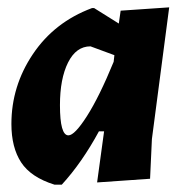

<svg xmlns="http://www.w3.org/2000/svg" viewBox="-20 -492 504 522"><path d="M128 10Q64 -10 37.5 -50.5Q11 -91 11 -155Q11 -258 69.5 -345Q128 -432 230 -470H236L303 -428L308 -463L440 -472L393 -114L388 -6L244 4L263 -135H249Q203 -50 148 10ZM143 -206Q143 -124 166 -124Q183 -124 216.5 -176.5Q250 -229 289 -324L291 -342L226 -366Q187 -366 165 -322Q143 -278 143 -206Z"/></svg>

Font: Alegreya Sans ExtraBold
Style: Italic
Weight: 800
Italic angle: -7°
Designer: Juan Pablo del Peral
Foundry: Huerta Tipografica
Version: Version 2.007